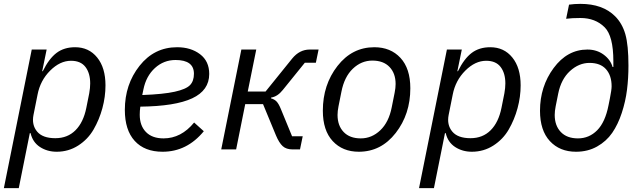

<svg xmlns="http://www.w3.org/2000/svg" viewBox="-24 -772 3318 992"><path d="M-4 200 140 -516H217L194 -404H197Q229 -469 268 -498.5Q307 -528 364 -528Q435 -528 478 -475Q521 -422 521 -331Q521 -272 505 -213Q489 -154 459.5 -103Q430 -52 380 -20Q330 12 269 12Q220 12 182.5 -12.5Q145 -37 134 -84H130L73 200ZM262 -58Q325 -58 366 -99Q407 -140 422 -215L437 -290Q442 -318 442 -341Q442 -394 417.5 -426Q393 -458 343 -458Q286 -458 235 -407Q184 -356 170 -283L149 -178Q139 -127 167.5 -92.5Q196 -58 262 -58Z M816 12Q723 12 672 -44Q621 -100 621 -204Q621 -336 697 -432Q773 -528 891 -528Q962 -528 1009.5 -492Q1057 -456 1057 -390Q1057 -305 969 -264Q881 -223 701 -221Q698 -200 698 -179Q698 -123 730 -90Q762 -57 821 -57Q912 -57 979 -139L1029 -94Q942 12 816 12ZM883 -462Q822 -462 776.5 -420.5Q731 -379 717 -310L711 -281Q820 -285 878.5 -298Q937 -311 957.5 -332Q978 -353 978 -391Q978 -462 883 -462Z M1119 0 1223 -516H1300L1256 -299H1348L1486 -470Q1524 -516 1576 -516H1622L1608 -448H1551L1437 -307Q1410 -273 1377 -268L1376 -264Q1394 -259 1405 -247.5Q1416 -236 1427 -209L1485 -68H1540L1526 0H1488Q1455 0 1436.5 -17Q1418 -34 1402 -72L1335 -234H1243L1196 0Z M1830 12Q1746 12 1695 -43Q1644 -98 1644 -200Q1644 -334 1719.5 -431Q1795 -528 1910 -528Q1994 -528 2045 -473Q2096 -418 2096 -316Q2096 -182 2020.5 -85Q1945 12 1830 12ZM2000 -218 2015 -293Q2020 -318 2020 -338Q2020 -393 1988.5 -426Q1957 -459 1900 -459Q1843 -459 1799 -417Q1755 -375 1740 -298L1725 -223Q1720 -198 1720 -178Q1720 -123 1751.5 -90Q1783 -57 1840 -57Q1897 -57 1941 -99Q1985 -141 2000 -218Z M2141 200 2285 -516H2362L2339 -404H2342Q2374 -469 2413 -498.5Q2452 -528 2509 -528Q2580 -528 2623 -475Q2666 -422 2666 -331Q2666 -272 2650 -213Q2634 -154 2604.5 -103Q2575 -52 2525 -20Q2475 12 2414 12Q2365 12 2327.5 -12.5Q2290 -37 2279 -84H2275L2218 200ZM2407 -58Q2470 -58 2511 -99Q2552 -140 2567 -215L2582 -290Q2587 -318 2587 -341Q2587 -394 2562.5 -426Q2538 -458 2488 -458Q2431 -458 2380 -407Q2329 -356 2315 -283L2294 -178Q2284 -127 2312.5 -92.5Q2341 -58 2407 -58Z M2952 12Q2868 12 2817 -43Q2766 -98 2766 -200Q2766 -325 2836.5 -420.5Q2907 -516 3011 -516Q3059 -516 3094.5 -490Q3130 -464 3141 -426H3145V-456Q3145 -586 3100 -631Q3052 -679 2975 -679Q2929 -679 2901 -675L2916 -748Q2944 -752 2975 -752Q3090 -752 3154 -688Q3191 -651 3207 -595Q3223 -539 3223 -433Q3223 -368 3215.5 -308Q3208 -248 3188.5 -188.5Q3169 -129 3139 -85.5Q3109 -42 3061 -15Q3013 12 2952 12ZM2962 -57Q3020 -57 3061.5 -99Q3103 -141 3120 -228L3127 -263Q3136 -308 3136 -326Q3136 -382 3107 -414.5Q3078 -447 3022 -447Q2967 -447 2921 -405Q2875 -363 2860 -288L2847 -223Q2842 -198 2842 -178Q2842 -123 2873.5 -90Q2905 -57 2962 -57Z"/></svg>

Font: Aneliza
Style: Italic
Weight: 400
Italic angle: -11.31°
Designer: Mike Abbink, Paul van der Laan, Pieter van Rosmalen
Foundry: Bold Monday
Version: Version 3.0